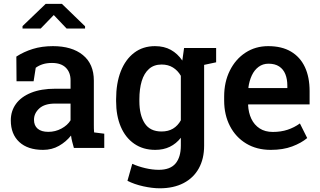

<svg xmlns="http://www.w3.org/2000/svg" viewBox="-20 -782 1693 1015"><path d="M207.5 10.3Q127 10.3 82 -31.2Q37.1 -72.8 37.1 -145.5Q37.1 -195.3 64.5 -232.9Q91.8 -270.5 144.5 -291.7Q197.3 -313 272.5 -313H353V-357.4Q353 -399.4 327.9 -424.3Q302.7 -449.2 254.9 -449.2Q227.5 -449.2 206.5 -442.6Q185.5 -436 168.9 -423.8L157.7 -352.5H67.4L66.4 -482.9Q105.5 -508.3 153.3 -523.2Q201.2 -538.1 259.8 -538.1Q360.4 -538.1 418.2 -491Q476.1 -443.8 476.1 -356V-123Q476.1 -112.3 476.3 -102.1Q476.6 -91.8 477.5 -82L531.2 -75.2V0H370.6Q365.7 -17.1 361.6 -33.2Q357.4 -49.3 355.5 -65.4Q329.1 -32.2 291.7 -11Q254.4 10.3 207.5 10.3ZM235.4 -85Q272.5 -85 304.7 -102.3Q336.9 -119.6 353 -146V-234.4H271Q215.8 -234.4 187.7 -208.7Q159.7 -183.1 159.7 -148.9Q159.7 -118.2 179.2 -101.6Q198.7 -85 235.4 -85ZM99.1 -631.3V-644L221.7 -761.7H307.1L429.7 -643.1V-631.3H332L264.2 -702.6L195.3 -631.3Z M824.2 213.4Q785.2 213.4 737.5 202.9Q689.9 192.4 653.8 173.8L679.2 84Q710.4 98.1 748 106.9Q785.6 115.7 819.3 115.7Q879.9 115.7 908 82.3Q936 48.8 936 -12.2V-53.7Q911.6 -22.5 877.9 -6.1Q844.2 10.3 800.8 10.3Q736.3 10.3 689.7 -22Q643.1 -54.2 618.4 -112.3Q593.8 -170.4 593.8 -247.1V-257.3Q593.8 -341.8 618.4 -404.8Q643.1 -467.8 689.2 -502.9Q735.4 -538.1 799.3 -538.1Q847.7 -538.1 883.3 -518.3Q918.9 -498.5 943.8 -461.9L953.1 -528.3H1059.1V-11.7Q1059.1 57.1 1031.2 107.7Q1003.4 158.2 950.7 185.8Q897.9 213.4 824.2 213.4ZM834 -86.9Q869.6 -86.9 894.8 -102.1Q919.9 -117.2 936 -146V-381.3Q919.9 -409.2 894.5 -425Q869.1 -440.9 834.5 -440.9Q793.9 -440.9 767.8 -417.7Q741.7 -394.5 729.2 -353.3Q716.8 -312 716.8 -257.3V-247.1Q716.8 -173.8 744.9 -130.4Q772.9 -86.9 834 -86.9ZM1042.5 -435.5 990.7 -528.3H1122.6V-452.6Z M1411.6 10.3Q1336.9 10.3 1281.5 -23.2Q1226.1 -56.6 1195.6 -115.7Q1165 -174.8 1165 -251V-271.5Q1165 -348.6 1195.1 -408.9Q1225.1 -469.2 1277.8 -503.7Q1330.6 -538.1 1397.9 -538.1Q1469.7 -538.1 1518.3 -509.3Q1566.9 -480.5 1591.8 -427.5Q1616.7 -374.5 1616.7 -300.3V-230H1292.5L1291.5 -227.5Q1293.5 -186 1308.8 -153.8Q1324.2 -121.6 1352.8 -103Q1381.3 -84.5 1422.4 -84.5Q1465.3 -84.5 1500.5 -96.2Q1535.6 -107.9 1565.4 -129.4L1604 -52.2Q1572.8 -25.9 1524.4 -7.8Q1476.1 10.3 1411.6 10.3ZM1294.4 -316.4H1499V-329.1Q1499 -363.8 1488.5 -389.9Q1478 -416 1455.8 -430.7Q1433.6 -445.3 1399.4 -445.3Q1369.6 -445.3 1347.2 -428.7Q1324.7 -412.1 1311.3 -383.5Q1297.9 -355 1293 -318.8Z"/></svg>

Font: Roboto Slab LO Medium
Style: Regular
Weight: 500
Designer: Google
Version: Version 2.000